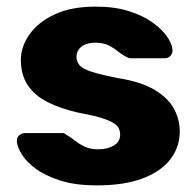

<svg xmlns="http://www.w3.org/2000/svg" viewBox="-20 -550 593 580"><path d="M273 10Q208 10 162.5 -4.5Q117 -19 88.5 -40Q60 -61 46 -83.5Q32 -106 31 -123Q30 -134 38 -141Q46 -148 55 -148H169Q172 -148 174.5 -147Q177 -146 180 -143Q193 -136 206 -125.5Q219 -115 236 -107Q253 -99 277 -99Q305 -99 324 -110.5Q343 -122 343 -143Q343 -159 334 -169.5Q325 -180 297.5 -190Q270 -200 215 -210Q163 -222 124 -241.5Q85 -261 64 -292.5Q43 -324 43 -369Q43 -409 69 -446Q95 -483 145 -506.5Q195 -530 269 -530Q326 -530 369 -516.5Q412 -503 441 -482Q470 -461 485 -439Q500 -417 501 -399Q502 -389 495 -381.5Q488 -374 479 -374H375Q371 -374 367 -375.5Q363 -377 360 -379Q348 -385 336 -395Q324 -405 308 -413Q292 -421 268 -421Q241 -421 226 -409Q211 -397 211 -378Q211 -365 219.5 -354Q228 -343 254.5 -334Q281 -325 337 -314Q406 -303 447 -278.5Q488 -254 505.5 -221.5Q523 -189 523 -153Q523 -105 494 -68Q465 -31 409.5 -10.5Q354 10 273 10Z"/></svg>

Font: Rubik Light
Style: Bold
Weight: 700
Version: Version 2.104